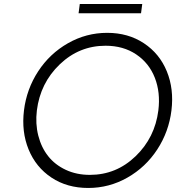

<svg xmlns="http://www.w3.org/2000/svg" viewBox="-20 -923 878 953"><path d="M370 -857 376 -903H686L680 -857ZM418 10Q313 10 235.5 -41.5Q158 -93 122 -181Q86 -269 99 -375Q112 -481 169.5 -569Q227 -657 317.5 -708.5Q408 -760 512 -760Q616 -760 694 -708.5Q772 -657 808 -569Q844 -481 831 -375Q818 -269 760.5 -181Q703 -93 612.5 -41.5Q522 10 418 10ZM426 -55Q557 -55 653 -147.5Q749 -240 766 -375Q777 -464 748.5 -537Q720 -610 656 -653Q592 -696 504 -696Q373 -696 276.5 -603.5Q180 -511 163 -375Q155 -309 170 -250Q185 -191 219 -148Q253 -105 306.5 -80Q360 -55 426 -55Z"/></svg>

Font: Orkney Light
Style: LightItalic
Weight: 300
Designer: Samuel Oakes and Alfredo Marco Pradil
Foundry: Alfredo Marco Pradil
Version: 1.0; ttfautohint (v1.5)